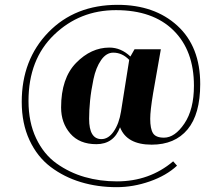

<svg xmlns="http://www.w3.org/2000/svg" viewBox="-20 -592 919 795"><path d="M433 -395Q481 -395 520 -358L537 -388H646L614 -206Q602 -134 602 -100Q602 -59 613.5 -40.5Q625 -22 659 -22Q704 -22 743.5 -80.5Q783 -139 783 -237Q783 -383 698 -466.5Q613 -550 460 -550Q310 -550 204 -448Q98 -346 98 -174Q98 -86 129.5 -19.5Q161 47 214.5 85Q268 123 331 141Q394 159 464 159Q599 159 697 76L713 94Q669 135 600.5 159Q532 183 463 183Q384 183 314.5 162Q245 141 189.5 99Q134 57 102 -12Q70 -81 70 -170Q70 -345 180.5 -458.5Q291 -572 467 -572Q620 -572 714.5 -485.5Q809 -399 809 -244Q809 -119 756.5 -56Q704 7 608 7Q505 7 477 -65Q451 5 379 5Q309 5 271 -39Q233 -83 233 -147Q233 -268 295 -331.5Q357 -395 433 -395ZM481 -130 515 -344Q486 -374 449 -374Q420 -374 398.5 -343Q377 -312 367 -264Q357 -216 353 -175.5Q349 -135 349 -100Q349 -16 400 -16Q429 -16 451 -48Q473 -80 481 -130Z"/></svg>

Font: Abril Fatface
Style: Regular
Weight: 400
Designer: Veronika Burian, Jos Scaglione
Foundry: TypeTogether
Version: Version 1.001